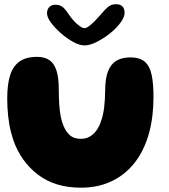

<svg xmlns="http://www.w3.org/2000/svg" viewBox="-20 -850 782 890"><path d="M354.5 20Q235.5 20 156.2 -40.2Q77 -100.5 41.5 -201Q36 -218.5 31.2 -236.5Q26.5 -254.5 23.2 -273.2Q20 -292 17.8 -312Q15.5 -332 14.5 -352.5Q13.5 -373 13.5 -394Q13.5 -459 27 -501.5Q40.5 -544 71 -565.2Q101.5 -586.5 152 -586.5Q186 -586.5 208.2 -571.8Q230.5 -557 241.5 -523.8Q252.5 -490.5 252.5 -434Q252.5 -417.5 253 -400.8Q253.5 -384 254.5 -368.2Q255.5 -352.5 257.2 -337.5Q259 -322.5 261.8 -308.8Q264.5 -295 268.5 -283Q279 -248.5 299.2 -227.5Q319.5 -206.5 354.5 -206.5Q377.5 -206.5 395 -216.2Q412.5 -226 425.2 -242.8Q438 -259.5 446 -282Q452 -297.5 456.2 -315.2Q460.5 -333 462.8 -352.2Q465 -371.5 466.2 -391.5Q467.5 -411.5 467.5 -431Q467.5 -486.5 480.8 -520Q494 -553.5 520 -568.8Q546 -584 584 -584Q627.5 -584 650.8 -564.2Q674 -544.5 682.8 -503.5Q691.5 -462.5 691.5 -399.5Q691.5 -377 690.2 -355.8Q689 -334.5 686.5 -314Q684 -293.5 680.2 -273.8Q676.5 -254 671.5 -235.2Q666.5 -216.5 660 -199Q636 -131.5 593.2 -82.5Q550.5 -33.5 490.5 -6.8Q430.5 20 354.5 20ZM371.5 -639.5Q348.5 -639.5 319 -655.8Q289.5 -672 262 -696.2Q234.5 -720.5 216.2 -745.2Q198 -770 198 -788Q198 -807 208.5 -817.5Q219 -828 236.5 -828Q259.5 -828 273.2 -815.2Q287 -802.5 300.5 -781Q309.5 -767 322.8 -752.8Q336 -738.5 349.5 -729Q363 -719.5 371.5 -719.5Q380.5 -719.5 394.5 -730.2Q408.5 -741 423.2 -756.5Q438 -772 450 -786Q467 -806.5 481.5 -818.5Q496 -830.5 517.5 -830.5Q557.5 -830.5 557.5 -790Q557.5 -770.5 538.5 -744.8Q519.5 -719 489.8 -695.2Q460 -671.5 428.2 -655.5Q396.5 -639.5 371.5 -639.5Z"/></svg>

Font: Gluten
Style: Bold
Weight: 700
Designer: Tyler Finck
Foundry: Etcetera Type Company
Version: Version 1.204